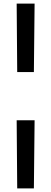

<svg xmlns="http://www.w3.org/2000/svg" viewBox="-20 -780 286 1071"><path d="M76 -378 73 -760H173L169 -378ZM76 271 73 -109H173L169 271Z"/></svg>

Font: Lora SemiBold
Style: Regular
Weight: 600
Designer: Olga Karpushina, Alexei Vanyashin (Cyrillic)
Foundry: Cyreal
Version: Version 3.011; ttfautohint (v1.8.4.7-5d5b)